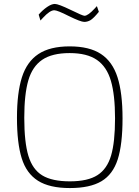

<svg xmlns="http://www.w3.org/2000/svg" viewBox="-20 -944 705 973"><path d="M66 0ZM66 -347Q66 -473 91 -552Q116 -631 174.5 -670Q233 -709 333 -709Q433 -709 491.5 -670.5Q550 -632 575.5 -552.5Q601 -473 601 -344Q601 -212 576.5 -136Q552 -60 494 -25.5Q436 9 334 9Q231 9 172.5 -28Q114 -65 90 -142Q66 -219 66 -347ZM563 -344Q563 -463 542 -534.5Q521 -606 471 -640.5Q421 -675 333 -675Q244 -675 194 -641Q144 -607 123.5 -536.5Q103 -466 103 -347Q103 -223 124 -154Q145 -85 194.5 -55Q244 -25 334 -25Q425 -25 474 -56.5Q523 -88 543 -156Q563 -224 563 -344ZM328 -863Q271 -892 255 -892Q233 -892 198 -854L185 -840L176 -870Q196 -893 218.5 -908.5Q241 -924 258 -924Q276 -924 338 -894Q399 -864 408 -864Q426 -864 460 -901L471 -913L481 -884Q453 -850 438 -841.5Q423 -833 407 -833Q389 -833 328 -863Z"/></svg>

Font: Cairo ExtraLight
Style: Regular
Weight: 250
Designer: Mohamed Gaber, the designers of Titillium
Foundry: Kief Type Foundry
Version: Version 2.009; ttfautohint (v1.5.33-1714) -l 8 -r 50 -G 200 